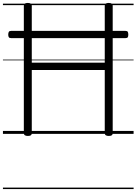

<svg xmlns="http://www.w3.org/2000/svg" viewBox="-20 -910 928 1305"><path d="M169 14Q142 14 142 -5V-871Q142 -881 148.5 -885.5Q155 -890 169 -890Q196 -890 196 -871V-484H692V-871Q692 -881 698.5 -885.5Q705 -890 719 -890Q746 -890 746 -871V-5Q746 5 740 9.5Q734 14 719 14Q692 14 692 -5V-434H196V-5Q196 5 190 9.5Q184 14 169 14ZM55 -651Q44 -651 40 -657Q36 -663 36 -674Q36 -687 40 -693.5Q44 -700 55 -700H833Q845 -700 848.5 -693.5Q852 -687 852 -674Q852 -663 848.5 -657Q845 -651 833 -651ZM0 365H888V375H0ZM0 -20H888V0H0ZM0 -505H888V-500H0ZM0 -885H888V-875H0Z"/></svg>

Font: Playwrite GB J Guides
Style: Regular
Weight: 400
Designer: Veronika Burian, José Scaglione
Foundry: TypeTogether
Version: Version 1.003